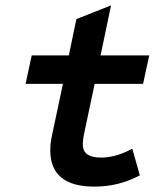

<svg xmlns="http://www.w3.org/2000/svg" viewBox="-20 -682 620 714"><path d="M331 12Q167 12 167 -123Q167 -149 173 -177L214 -370H75L98 -476H236L264 -611L393 -662L354 -476H535L512 -370H332L293 -186Q290 -172 289 -162Q288 -152 288 -146Q288 -119 305.5 -107.5Q323 -96 356 -96Q411 -96 472 -129L500 -30Q422 12 331 12Z"/></svg>

Font: Sometype Mono
Style: Bold Italic
Weight: 700
Italic angle: -12°
Monospace: yes
Designer: Ryoichi Tsunekawa
Foundry: Dharma Type
Version: Version 1.000; ttfautohint (v1.8.3)